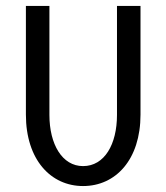

<svg xmlns="http://www.w3.org/2000/svg" viewBox="-20 -614 559 645"><path d="M259 11C369 11 452 -78 452 -229V-594H373V-228C373 -129 331 -56 259 -56C189 -56 146 -129 146 -228V-594H67V-229C67 -77 151 11 259 11Z"/></svg>

Font: Vanilla Cream Book
Style: Regular
Weight: 400
Designer: Jeremy Tribby, Jinavaṁso
Foundry: Tribby Type
Version: Version 1.422;Glyphs 3.1.2 (3151)